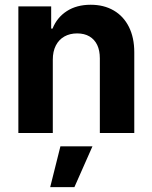

<svg xmlns="http://www.w3.org/2000/svg" viewBox="-20 -557 638 804"><path d="M201.1 0H56.9V-530.3H194.3V-437.3H200Q218.9 -484.2 260 -510.6Q301.1 -537.1 359.7 -537.1Q415 -537.1 456.1 -513.2Q497.3 -489.3 519.8 -444.4Q542.3 -399.5 542.3 -338V0H398.1V-312.8Q398.1 -345.5 387 -368.8Q375.8 -392 354.5 -404.6Q333.2 -417.1 302.8 -417.1Q272.6 -417.1 249.5 -404.1Q226.5 -391.1 213.8 -366.4Q201.1 -341.7 201.1 -307.3ZM233 55.7H367.2L291.6 226.6H190.2Z"/></svg>

Font: WEMIX Pretendard Variable
Style: Regular
Weight: 400
Designer: Base glyphs from Inter by Rasmus Andersson; Hangeul glyphs from Noto Sans CJK(Source Han Sans) by Jang Soo-young and Kan
Foundry: Kil Hyung-jin
Version: Version 1.000;Glyphs 3.2 (3208)